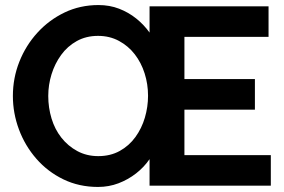

<svg xmlns="http://www.w3.org/2000/svg" viewBox="-20 -735 1125 760"><path d="M1052 -121V0H572V-105Q550 -73 518.5 -48.5Q487 -24 449 -9.5Q411 5 368 5Q293 5 231 -25Q169 -55 124 -106.5Q79 -158 55 -222.5Q31 -287 31 -355Q31 -426 56.5 -490.5Q82 -555 128 -605.5Q174 -656 235.5 -685.5Q297 -715 370 -715Q414 -715 451.5 -700.5Q489 -686 519.5 -661.5Q550 -637 572 -606V-710H1043V-589H710V-422H989V-301H710V-121ZM369 -117Q417 -117 454 -137.5Q491 -158 516 -192.5Q541 -227 553.5 -269.5Q566 -312 566 -356Q566 -402 552.5 -444.5Q539 -487 513.5 -520Q488 -553 451 -573Q414 -593 368 -593Q321 -593 284 -572.5Q247 -552 222 -517.5Q197 -483 184 -441Q171 -399 171 -355Q171 -309 184 -266Q197 -223 223 -190Q249 -157 286 -137Q323 -117 369 -117Z"/></svg>

Font: Raleway Thin
Style: Bold
Weight: 700
Version: Version 4.026